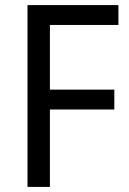

<svg xmlns="http://www.w3.org/2000/svg" viewBox="-20 -734 508 754"><path d="M176 0V-304H429V-382H176V-636H445V-714H88V0Z"/></svg>

Font: Noto Sans Georgian SemiCondensed
Style: Regular
Weight: 400
Width: 4
Designer: Monotype Design Team, Akaki Razmadze
Foundry: Google LLC
Version: Version 2.005